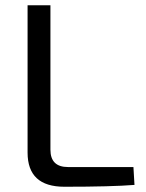

<svg xmlns="http://www.w3.org/2000/svg" viewBox="-20 -710 554 731"><path d="M172 -690V-140Q172 -74 239 -74H488L492 -6Q405 1 225 1Q85 1 85 -129V-690Z"/></svg>

Font: Exo 2
Style: Regular
Weight: 400
Designer: Natanael Gama
Version: Version 1.001;PS 001.001;hotconv 1.0.70;makeotf.lib2.5.58329